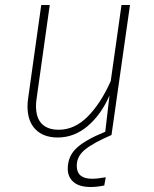

<svg xmlns="http://www.w3.org/2000/svg" viewBox="-20 -540 616 768"><path d="M287 123Q287 175 348 175Q370 175 403 169L397 202Q367 208 343 208Q297 208 274 188Q251 168 251 135Q251 85 286.5 52Q322 19 401 -13L418 -158Q385 -82 331 -36Q277 10 211 10Q154 10 122 -22.5Q90 -55 90 -115Q90 -132 93 -150L145 -520H179L127 -150Q124 -132 124 -116Q124 -68 147.5 -44.5Q171 -21 215 -21Q278 -21 330.5 -73.5Q383 -126 423 -216L466 -520H500L426 0Q354 31 320.5 58Q287 85 287 123Z"/></svg>

Font: FiraGO UltraLight
Style: Italic
Weight: 200
Italic angle: -8°
Designer: bBox Type GmbH
Foundry: bBox Type GmbH
Version: Version 1.001